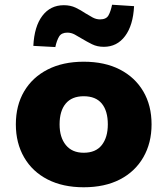

<svg xmlns="http://www.w3.org/2000/svg" viewBox="-20 -781 708 812"><path d="M334 11Q246 11 181.5 -22Q117 -55 82 -115.5Q47 -176 47 -255Q47 -335 82 -394.5Q117 -454 181.5 -487Q246 -520 334 -520Q423 -520 487 -487Q551 -454 586 -394.5Q621 -335 621 -255Q621 -176 586 -115.5Q551 -55 487 -22Q423 11 334 11ZM334 -135Q385 -135 410.5 -167.5Q436 -200 436 -255Q436 -312 410.5 -343Q385 -374 334 -374Q284 -374 258 -343Q232 -312 232 -255Q232 -200 258.5 -167.5Q285 -135 334 -135ZM214 -582 121 -587Q125 -669 159 -714Q193 -759 250 -759Q278 -759 300 -748.5Q322 -738 341 -725Q357 -715 372 -707Q387 -699 403 -699Q429 -699 438.5 -715.5Q448 -732 454 -761L547 -755Q543 -674 509 -628.5Q475 -583 419 -583Q391 -583 369 -594Q347 -605 327 -617Q311 -627 296 -635Q281 -643 265 -643Q240 -643 230 -626.5Q220 -610 214 -582Z"/></svg>

Font: Nunito Sans 6pt Black
Style: Regular
Weight: 900
Version: Version 3.101;gftools[0.9.27]